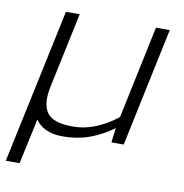

<svg xmlns="http://www.w3.org/2000/svg" viewBox="-84 -543 722 754"><g transform="rotate(10 276.5 -165.5)"><path d="M-12 143 119 -474H174L110 -172Q96 -104 120 -69.5Q144 -35 222 -35Q272 -35 317.5 -54.5Q363 -74 400 -104L478 -474H533L433 0H384L391 -58Q349 -27 300 -8.5Q251 10 189 10Q151 10 123.5 -3Q96 -16 82 -38L43 143Z"/></g></svg>

Font: Kanit ExtraLight
Style: Italic
Weight: 275
Italic angle: -12°
Designer: Katatrad Team
Foundry: CadsonDemak
Version: Version 2.000; ttfautohint (v1.8.3)